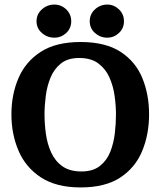

<svg xmlns="http://www.w3.org/2000/svg" viewBox="-20 -812 703 841"><path d="M333 9Q227 9 160 -34.5Q93 -78 61.5 -151Q30 -224 30 -311Q30 -398 61 -470Q92 -542 158.5 -585Q225 -628 333 -628Q442 -628 508 -585Q574 -542 603.5 -470Q633 -398 633 -311Q633 -224 603 -151Q573 -78 507 -34.5Q441 9 333 9ZM337 -61Q387 -61 417.5 -85Q448 -109 463 -147Q478 -185 483 -228.5Q488 -272 488 -311Q488 -349 482 -392Q476 -435 459.5 -472.5Q443 -510 411 -534Q379 -558 327 -558Q277 -558 247 -534Q217 -510 201.5 -472.5Q186 -435 180.5 -392Q175 -349 175 -311Q175 -270 181 -226Q187 -182 204 -144.5Q221 -107 253 -84Q285 -61 337 -61ZM450 -647Q419 -647 396 -667.5Q373 -688 373 -719Q373 -750 396 -771Q419 -792 450 -792Q479 -792 501 -771Q523 -750 523 -719Q523 -688 501 -667.5Q479 -647 450 -647ZM218 -647Q187 -647 163.5 -667.5Q140 -688 140 -719Q140 -750 163.5 -771Q187 -792 218 -792Q248 -792 270 -771Q292 -750 292 -719Q292 -688 270 -667.5Q248 -647 218 -647Z"/></svg>

Font: Manuale
Style: Bold
Weight: 700
Version: Version 1.002